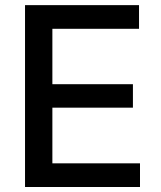

<svg xmlns="http://www.w3.org/2000/svg" viewBox="-20 -748 643 768"><path d="M80.1 0Q80.1 -181.6 80.1 -727.5Q194.3 -727.5 536.1 -727.5Q536.1 -704.1 536.1 -632.8Q449.2 -632.8 189.5 -632.8Q189.5 -577.1 189.5 -411.1Q270.5 -411.1 511.7 -411.1Q511.7 -387.7 511.7 -317.4Q431.6 -317.4 189.5 -317.4Q189.5 -261.7 189.5 -94.7Q277.3 -94.7 540 -94.7Q540 -71.3 540 0Q424.8 0 80.1 0Z"/></svg>

Font: DeepSea
Style: Medium
Weight: 500
Designer: Stem
Version: Version 3.019;git-0a5106e0b